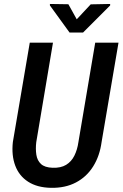

<svg xmlns="http://www.w3.org/2000/svg" viewBox="-20 -923 609 954"><path d="M453.1 -710.9H568.8L484.9 -217.8Q475.6 -148.4 443.1 -96.4Q410.6 -44.4 357.4 -16.4Q304.2 11.7 232.4 10.3Q164.1 8.8 119.4 -20.3Q74.7 -49.3 55.7 -100.1Q36.6 -150.9 43.9 -217.3L127.9 -710.9H243.2L160.2 -216.8Q156.2 -182.6 160.6 -154.1Q165 -125.5 183.6 -108.2Q202.1 -90.8 241.2 -89.4Q282.2 -87.9 308.6 -104Q335 -120.1 349.6 -149.7Q364.3 -179.2 369.6 -216.8ZM319.8 -901.9 361.3 -827.1 430.7 -901.4 527.3 -903.3V-896L392.6 -761.2H325.7L228 -896V-903.3Z"/></svg>

Font: Roboto Condensed Medium
Style: Italic
Weight: 500
Italic angle: -12°
Designer: Christian Robertson
Foundry: Google
Version: Version 3.0; 2020